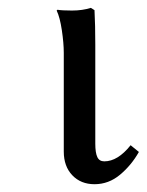

<svg xmlns="http://www.w3.org/2000/svg" viewBox="-20 -456 373 488"><path d="M210.9 -436 220.2 -430.2Q222.2 -392.1 222.2 -342.8V-90.8Q222.2 -67.9 227.3 -56.9Q232.4 -45.9 245.1 -45.9Q279.3 -45.9 312 -86.9L333 -69.8Q314 -36.1 285.2 -12Q256.3 12.2 220.2 12.2Q185.5 12.2 163.8 -10.5Q142.1 -33.2 142.1 -70.8V-321.8Q142.1 -346.2 137.2 -379.2Q132.3 -412.1 124 -429.2L126 -431.2Q137.7 -429.2 163.1 -429.2Q189.5 -429.2 210.9 -436Z"/></svg>

Font: Linear Smooth
Style: Regular
Weight: 400
Designer: Philipp H. Poll, Flanker
Foundry: Philipp H. Poll, reworked by Flanker
Version: Version 1.061 | FøM Fix